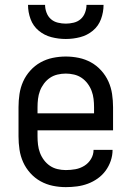

<svg xmlns="http://www.w3.org/2000/svg" viewBox="-20 -760 540 788"><path d="M250 8Q223 8 196.5 2.5Q170 -3 146.5 -16Q123 -29 104.5 -49.5Q86 -70 75 -94.5Q64 -119 60 -146Q56 -173 56 -200V-320Q56 -347 60 -374Q64 -401 75 -425.5Q86 -450 104.5 -470.5Q123 -491 146.5 -504Q170 -517 196.5 -522.5Q223 -528 250 -528Q277 -528 303.5 -522.5Q330 -517 353.5 -504Q377 -491 395.5 -470.5Q414 -450 425 -425.5Q436 -401 440 -374Q444 -347 444 -320V-225H134V-200Q134 -183 136 -166Q138 -149 144 -133Q150 -117 160.5 -103Q171 -89 185 -79.5Q199 -70 216 -66Q233 -62 250 -62Q270 -62 289.5 -65.5Q309 -69 326 -79.5Q343 -90 353.5 -107.5Q364 -125 364 -145H442Q442 -122 434.5 -100Q427 -78 413.5 -59.5Q400 -41 381 -27.5Q362 -14 340.5 -6Q319 2 296 5Q273 8 250 8ZM366 -295V-320Q366 -337 364 -354Q362 -371 356 -387Q350 -403 339.5 -417Q329 -431 315 -440.5Q301 -450 284 -454Q267 -458 250 -458Q233 -458 216 -454Q199 -450 185 -440.5Q171 -431 160.5 -417Q150 -403 144 -387Q138 -371 136 -354Q134 -337 134 -320V-295ZM250 -600Q220 -600 191 -607.5Q162 -615 139 -634Q116 -653 105.5 -681.5Q95 -710 95 -740H165Q165 -724 171 -708Q177 -692 189 -681.5Q201 -671 217.5 -667Q234 -663 250 -663Q266 -663 282.5 -667Q299 -671 311 -681.5Q323 -692 329 -708Q335 -724 335 -740H405Q405 -710 394.5 -681.5Q384 -653 361 -634Q338 -615 309 -607.5Q280 -600 250 -600Z"/></svg>

Font: Iosevka srxl
Style: Regular
Weight: 400
Monospace: yes
Designer: Belleve Invis
Foundry: Belleve Invis
Version: Version 33.0.1; ttfautohint (v1.8.3)